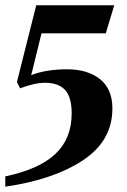

<svg xmlns="http://www.w3.org/2000/svg" viewBox="-30 -650 482 726"><path d="M395 -240Q395 -118 284.5 -44.5Q174 29 -10 56V17Q118 -10 179.5 -68Q241 -126 241 -221Q241 -284 215.5 -310.5Q190 -337 141 -337Q101 -337 46 -316L34 -340L107 -630H402L370 -524H127L88 -366Q145 -388 223 -388Q302 -388 348.5 -350.5Q395 -313 395 -240Z"/></svg>

Font: FFF_NEPSZA-BADSAG Bold
Style: Regular
Weight: 700
Designer: bBox Type GmbH
Foundry: bBox Type GmbH
Version: Version 0.002